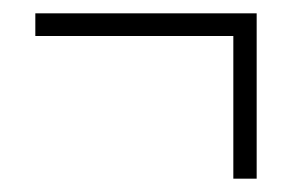

<svg xmlns="http://www.w3.org/2000/svg" viewBox="-20 -388 445 288"><path d="M365 -368H33V-334H330V-120H365Z"/></svg>

Font: Noto Sans ExtraCondensed ExtraLight
Style: Regular
Weight: 200
Width: 2
Designer: Monotype Design Team
Foundry: Monotype Imaging Inc.
Version: Version 2.013